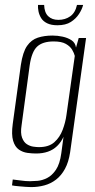

<svg xmlns="http://www.w3.org/2000/svg" viewBox="-20 -647 388 783"><path d="M107 116Q98 116 85 115Q72 114 60.5 113Q49 112 40.5 111Q32 110 29 109L32 85Q44 86 64 89Q84 92 102 92Q114 92 133 90.5Q152 89 172 79Q192 69 208 45.5Q224 22 230 -22L239 -89Q229 -67 213 -51.5Q197 -36 175.5 -28.5Q154 -21 127 -21Q111 -21 92 -23.5Q73 -26 57 -37Q41 -48 33.5 -73Q26 -98 32 -142L65 -382Q73 -435 90.5 -460Q108 -485 134.5 -493.5Q161 -502 194 -502Q215 -502 235.5 -497.5Q256 -493 271.5 -483Q287 -473 290 -453L301 -492H331L266 -26Q260 14 245 41.5Q230 69 208.5 85.5Q187 102 161 109Q135 116 107 116ZM139 -47Q179 -47 201.5 -67Q224 -87 235.5 -117.5Q247 -148 251 -178L285 -419Q282 -431 274 -444.5Q266 -458 248.5 -468Q231 -478 199 -478Q154 -478 131.5 -457Q109 -436 101 -380L68 -136Q63 -104 70 -85.5Q77 -67 89.5 -59Q102 -51 115.5 -49Q129 -47 139 -47ZM214 -544Q189 -544 172.5 -552Q156 -560 148 -573Q140 -586 137 -600.5Q134 -615 135 -627H160Q161 -596 176.5 -581Q192 -566 218 -566Q246 -566 266.5 -580.5Q287 -595 294 -627H319Q315 -610 302.5 -590.5Q290 -571 269 -557.5Q248 -544 214 -544Z"/></svg>

Font: Alumni Sans ExtraLight
Style: Italic
Weight: 250
Italic angle: -8°
Version: Version 1.016